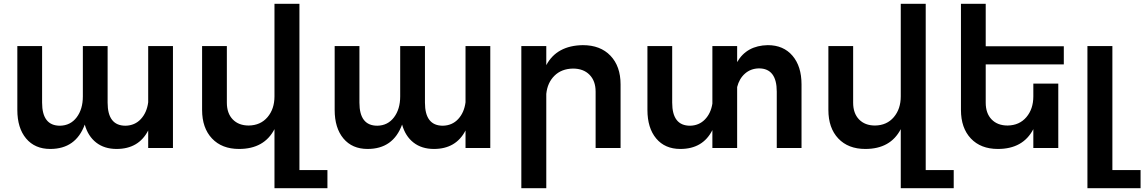

<svg xmlns="http://www.w3.org/2000/svg" viewBox="-20 -777 6008 1008"><path d="M758 -535H888V0H758V-92Q708 5 592 5Q528 5 485 -28.5Q442 -62 425 -123Q378 5 244 5Q163 5 117 -50Q71 -105 71 -200V-535H201V-238Q201 -117 295 -117Q350 -118 382.5 -161Q415 -204 415 -271V-535H545V-238Q545 -117 639 -117Q688 -118 719.5 -152Q751 -186 758 -240Z M1552 116H1699V211H1421V-99Q1367 5 1235 5Q1145 5 1093 -50Q1041 -105 1041 -200V-535H1171V-238Q1171 -182 1202 -150Q1233 -118 1286 -118Q1348 -119 1384.5 -162Q1421 -205 1421 -271V-757H1552Z M2424 -535H2554V0H2424V-92Q2374 5 2258 5Q2194 5 2151 -28.5Q2108 -62 2091 -123Q2044 5 1910 5Q1829 5 1783 -50Q1737 -105 1737 -200V-535H1867V-238Q1867 -117 1961 -117Q2016 -118 2048.5 -161Q2081 -204 2081 -271V-535H2211V-238Q2211 -117 2305 -117Q2354 -118 2385.5 -152Q2417 -186 2424 -240Z M3040 -540Q3132 -540 3185 -484.5Q3238 -429 3238 -334V0H3107V-296Q3107 -352 3075 -384.5Q3043 -417 2988 -417Q2928 -416 2891 -379.5Q2854 -343 2848 -284V211H2717V-535H2848V-435Q2903 -538 3040 -540Z M4011 -540Q4093 -540 4140.5 -484.5Q4188 -429 4188 -334V0H4058V-296Q4058 -418 3964 -418Q3921 -417 3891 -390.5Q3861 -364 3850 -320V0H3720V-94Q3670 5 3552 5Q3471 5 3425 -50Q3379 -105 3379 -200V-535H3509V-238Q3509 -117 3603 -117Q3650 -118 3681 -150Q3712 -182 3720 -233V-535H3850V-451Q3900 -538 4011 -540Z M4840 116H4987V211H4709V-99Q4655 5 4523 5Q4433 5 4381 -50Q4329 -105 4329 -200V-535H4459V-238Q4459 -182 4490 -150Q4521 -118 4574 -118Q4636 -119 4672.5 -162Q4709 -205 4709 -271V-757H4840Z M5565 -439H5155V-238Q5155 -182 5186 -150Q5217 -118 5270 -118Q5332 -119 5368.5 -162Q5405 -205 5405 -271V-338H5536V0H5405V-99Q5351 5 5219 5Q5129 5 5077 -50Q5025 -105 5025 -200V-757H5155V-534H5565Z M5820 116H5968V211H5689V-535H5820Z"/></svg>

Font: Montserrat arm Medium
Style: Regular
Weight: 500
Designer: Julieta Ulanovsky
Foundry: Julieta Ulanovsky
Version: Version 6.000;PS 006.000;hotconv 1.0.88;makeotf.lib2.5.64775